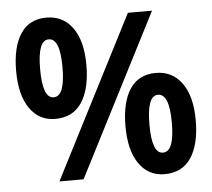

<svg xmlns="http://www.w3.org/2000/svg" viewBox="-52 -780 935 846"><g transform="rotate(-5 415.5 -357.5)"><path d="M177.8 0 543.1 -713.9H649.8L284.6 0ZM183.7 -275.9Q112.6 -275.9 71.3 -335.4Q30.1 -395 30.1 -501Q30.1 -606.9 68.7 -665.5Q107.2 -724.1 183.5 -724.1Q256.9 -724.1 298.9 -665.5Q340.9 -606.9 340.9 -501Q340.9 -395 301.5 -335.4Q262 -275.9 183.7 -275.9ZM184.9 -371.4Q210.3 -371.4 222.7 -403.4Q235.1 -435.4 235.1 -499.8Q235.1 -564.2 222.7 -596Q210.3 -627.8 184.9 -627.8Q160.3 -627.8 148.2 -596Q136.1 -564.2 136.1 -499.8Q136.1 -371.4 184.9 -371.4ZM642.4 8.6Q571.3 8.6 530 -50.7Q488.8 -110.1 488.8 -216Q488.8 -322.3 527.3 -380.7Q565.9 -439.2 642.4 -439.2Q715.4 -439.2 757.5 -380.7Q799.6 -322.3 799.6 -216.2Q799.6 -110.1 760.2 -50.7Q720.7 8.6 642.4 8.6ZM643.3 -86.6Q668.8 -86.6 681.3 -118.6Q693.8 -150.5 693.8 -214.8Q693.8 -278.8 681.3 -310.6Q668.8 -342.5 643.3 -342.5Q618.9 -342.5 606.8 -310.6Q594.6 -278.8 594.6 -214.8Q594.6 -150.5 606.8 -118.6Q618.9 -86.6 643.3 -86.6Z"/></g></svg>

Font: Nokora
Style: Regular
Weight: 400
Designer: Danh Hong
Foundry: Danh Hong
Version: Version 9.000